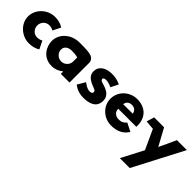

<svg xmlns="http://www.w3.org/2000/svg" viewBox="145 -1532 2795 2795"><g transform="rotate(45 1542.5 -134.0)"><path d="M333 -383C386 -383 419 -359 419 -359L479 -480C479 -480 421 -528 307 -528C158 -528 23 -406 23 -255C23 -105 159 15 307 15C421 15 479 -31 479 -31L419 -154C419 -154 386 -130 333 -130C266 -130 211 -186 211 -257C211 -327 266 -383 333 -383Z M1131 0V-404C1131 -451 1101 -487 1053 -500C1002 -514 943 -516 829 -516C645 -516 520 -390 520 -245C520 -137 596 15 775 15C842 15 904 -10 952 -50V0ZM703 -253C703 -318 760 -352 828 -352C855 -352 910 -351 952 -338V-253C952 -188 896 -131 828 -131C760 -131 703 -188 703 -253Z M1486 -528C1351 -528 1262 -468 1262 -363C1262 -286 1314 -250 1366 -223C1424 -193 1480 -190 1480 -153C1480 -119 1450 -116 1425 -116C1368 -116 1298 -175 1298 -175L1226 -54C1226 -54 1300 15 1424 15C1529 15 1667 -9 1667 -160C1667 -265 1579 -303 1511 -324C1467 -338 1431 -346 1431 -373C1431 -397 1447 -404 1486 -404C1540 -404 1600 -372 1600 -372L1658 -488C1658 -488 1585 -528 1486 -528Z M2274 -232C2275 -238 2275 -249 2275 -256C2275 -436 2156 -528 2000 -528C1845 -528 1718 -406 1718 -256C1718 -107 1845 15 2000 15C2114 15 2208 -22 2266 -119L2138 -183C2095 -137 2070 -126 2013 -126C1968 -126 1902 -153 1902 -232ZM1907 -330C1910 -377 1944 -413 2005 -413C2057 -413 2094 -384 2102 -330Z M2830.1 -513 2708.1 -250 2565.1 -513H2361.1L2324.9 -394L2465.5 -382L2604.1 -80L2427.1 260H2631.1L3034.1 -513Z"/></g></svg>

Font: Hussar Techniczny
Style: Bold 
Weight: 700
Foundry: Cannot Into Space Fonts
Version: Version 0.77